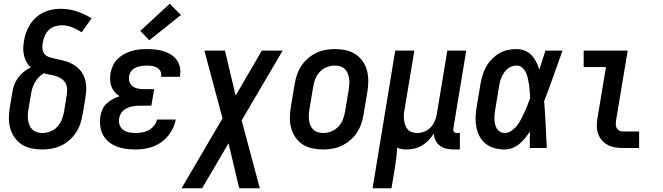

<svg xmlns="http://www.w3.org/2000/svg" viewBox="-20 -790 3540 1025"><path d="M205 8Q176 8 147.5 2Q119 -4 96 -19Q73 -34 57.5 -56.5Q42 -79 34.5 -106Q27 -133 27.5 -162.5Q28 -192 33 -221L46 -298Q49 -319 56.5 -338.5Q64 -358 77 -375.5Q90 -393 107.5 -407Q125 -421 144 -430Q131 -442 122 -458Q113 -474 108.5 -492.5Q104 -511 104 -530.5Q104 -550 108 -570Q111 -593 119 -615.5Q127 -638 140 -658.5Q153 -679 171.5 -696Q190 -713 212 -723.5Q234 -734 257 -738.5Q280 -743 303 -743Q349 -743 391 -729Q433 -715 469 -692L416 -618Q392 -633 365.5 -644Q339 -655 309 -655Q291 -655 272 -649Q253 -643 239.5 -629Q226 -615 218.5 -597Q211 -579 208 -561Q205 -544 207 -527.5Q209 -511 219 -500Q229 -489 244.5 -484.5Q260 -480 275.5 -476.5Q291 -473 306.5 -469.5Q322 -466 337 -461Q352 -456 366 -448.5Q380 -441 391.5 -431.5Q403 -422 412.5 -409.5Q422 -397 428 -383Q434 -369 437 -353.5Q440 -338 440.5 -321.5Q441 -305 438.5 -288.5Q436 -272 434 -255L421 -179Q417 -154 408.5 -129Q400 -104 385.5 -82Q371 -60 350 -41.5Q329 -23 305 -12Q281 -1 255.5 3.5Q230 8 205 8ZM205 -80Q227 -80 248.5 -88Q270 -96 285.5 -113Q301 -130 309.5 -151Q318 -172 322 -193L334 -270Q338 -288 338.5 -306.5Q339 -325 332.5 -340.5Q326 -356 312.5 -366.5Q299 -377 282.5 -382.5Q266 -388 248.5 -391Q231 -394 214 -399Q198 -390 186 -377Q174 -364 165.5 -348.5Q157 -333 152 -316.5Q147 -300 145 -284L132 -207Q129 -192 128.5 -177Q128 -162 130 -148Q132 -134 137.5 -121Q143 -108 153 -98.5Q163 -89 176.5 -84.5Q190 -80 205 -80Z M704 8Q677 8 651.5 4.5Q626 1 602.5 -8Q579 -17 560 -33Q541 -49 529.5 -70.5Q518 -92 515 -118Q512 -144 516 -170Q519 -188 527 -206Q535 -224 549.5 -237.5Q564 -251 582 -260.5Q600 -270 618 -276Q604 -285 592.5 -298.5Q581 -312 575 -328Q569 -344 568 -362.5Q567 -381 570 -400Q574 -420 583 -440Q592 -460 608 -475.5Q624 -491 643.5 -501.5Q663 -512 683 -518Q703 -524 724 -526Q745 -528 765 -528Q788 -528 810.5 -525.5Q833 -523 854 -516.5Q875 -510 893 -498.5Q911 -487 923.5 -470Q936 -453 940.5 -431Q945 -409 941 -387Q941 -385 940.5 -383Q940 -381 940 -380H840Q840 -380 840 -381Q840 -382 840 -382Q843 -397 836.5 -409.5Q830 -422 818.5 -428.5Q807 -435 793.5 -437.5Q780 -440 765 -440Q755 -440 745.5 -439Q736 -438 726 -436Q716 -434 706.5 -430Q697 -426 689 -419.5Q681 -413 676 -403.5Q671 -394 669 -384Q667 -368 671.5 -353.5Q676 -339 687.5 -330Q699 -321 714.5 -317.5Q730 -314 746 -314H803L788 -226H731Q719 -226 707.5 -225Q696 -224 684 -221.5Q672 -219 660.5 -214Q649 -209 639 -200.5Q629 -192 623.5 -181Q618 -170 616 -158Q613 -140 618.5 -123.5Q624 -107 637.5 -97Q651 -87 668.5 -83.5Q686 -80 704 -80Q721 -80 739 -83Q757 -86 773.5 -95Q790 -104 802.5 -119Q815 -134 818 -152H918Q914 -128 903.5 -106Q893 -84 877 -64.5Q861 -45 840.5 -30.5Q820 -16 797 -7.5Q774 1 750.5 4.5Q727 8 704 8ZM777 -575 729 -625 886 -770 946 -710Z M949 215 1168 -158 1071 -520H1181L1238 -280L1378 -520H1489L1270 -147L1367 215H1257L1200 -25L1059 215Z M1705 8Q1676 8 1647.5 2Q1619 -4 1596 -19Q1573 -34 1557.5 -56.5Q1542 -79 1534.5 -106Q1527 -133 1527.5 -162.5Q1528 -192 1533 -221L1553 -341Q1557 -366 1565.5 -391Q1574 -416 1588.5 -438Q1603 -460 1623.5 -478Q1644 -496 1668 -507.5Q1692 -519 1717.5 -523.5Q1743 -528 1768 -528Q1798 -528 1826 -522Q1854 -516 1877 -501Q1900 -486 1916 -463.5Q1932 -441 1939 -414Q1946 -387 1946 -357.5Q1946 -328 1941 -299L1921 -179Q1917 -154 1908.5 -129Q1900 -104 1885.5 -82Q1871 -60 1850 -42Q1829 -24 1805 -12.5Q1781 -1 1755.5 3.5Q1730 8 1705 8ZM1707 -80Q1728 -80 1749 -88.5Q1770 -97 1786 -113.5Q1802 -130 1810 -151Q1818 -172 1822 -193L1842 -313Q1844 -328 1845 -343Q1846 -358 1843.5 -372.5Q1841 -387 1835.5 -400Q1830 -413 1820 -422.5Q1810 -432 1796 -436Q1782 -440 1767 -440Q1746 -440 1724.5 -431.5Q1703 -423 1687.5 -406.5Q1672 -390 1663.5 -369Q1655 -348 1652 -327L1632 -207Q1629 -192 1628.5 -177Q1628 -162 1630 -147.5Q1632 -133 1637.5 -120Q1643 -107 1653.5 -97.5Q1664 -88 1678 -84Q1692 -80 1707 -80Z M1969 215 2090 -520H2192L2140 -207Q2137 -193 2136 -178Q2135 -163 2137 -149Q2139 -135 2143.5 -122Q2148 -109 2157 -99Q2166 -89 2179.5 -84.5Q2193 -80 2207 -80Q2226 -80 2245.5 -87.5Q2265 -95 2279 -110Q2293 -125 2301 -143.5Q2309 -162 2312 -181L2368 -520H2469L2400 -103Q2399 -98 2400 -93.5Q2401 -89 2403.5 -86Q2406 -83 2410.5 -81.5Q2415 -80 2419 -80H2435V8H2405Q2384 8 2364.5 4Q2345 0 2329.5 -11.5Q2314 -23 2305 -40.5Q2296 -58 2296 -78Q2285 -59 2269.5 -42.5Q2254 -26 2235 -14.5Q2216 -3 2194.5 2.5Q2173 8 2152 8Q2139 8 2125.5 6Q2112 4 2100 -2Q2099 26 2095.5 53Q2092 80 2088 107L2070 215Z M2675 8Q2647 8 2620.5 1Q2594 -6 2573.5 -22Q2553 -38 2540.5 -61.5Q2528 -85 2523 -111.5Q2518 -138 2519 -165.5Q2520 -193 2525 -221L2545 -341Q2549 -365 2556 -388Q2563 -411 2575 -433Q2587 -455 2605 -473.5Q2623 -492 2644.5 -505Q2666 -518 2690 -523Q2714 -528 2738 -528Q2761 -528 2782 -519.5Q2803 -511 2818 -495Q2833 -479 2843 -459Q2853 -439 2859 -418Q2867 -444 2875.5 -469.5Q2884 -495 2892 -520H2983Q2959 -453 2935 -385Q2911 -317 2885 -250Q2890 -188 2893 -125.5Q2896 -63 2899 0H2808Q2808 -22 2808.5 -44Q2809 -66 2809 -88Q2797 -70 2783.5 -53Q2770 -36 2753 -22Q2736 -8 2715.5 0Q2695 8 2675 8ZM2675 -80Q2694 -80 2711.5 -92.5Q2729 -105 2741.5 -121.5Q2754 -138 2763 -156Q2772 -174 2780.5 -192Q2789 -210 2796 -228.5Q2803 -247 2810 -266Q2809 -284 2808 -301.5Q2807 -319 2804.5 -336Q2802 -353 2798.5 -370Q2795 -387 2788 -402Q2781 -417 2768.5 -428.5Q2756 -440 2738 -440Q2725 -440 2712 -435.5Q2699 -431 2688.5 -422Q2678 -413 2670.5 -401.5Q2663 -390 2657.5 -377.5Q2652 -365 2649 -352.5Q2646 -340 2644 -327L2624 -207Q2622 -194 2620.5 -180Q2619 -166 2619.5 -153Q2620 -140 2623 -127Q2626 -114 2632.5 -103.5Q2639 -93 2650 -86.5Q2661 -80 2675 -80Z M3305 0Q3283 0 3262 -3.5Q3241 -7 3223 -17Q3205 -27 3192 -42.5Q3179 -58 3172.5 -77.5Q3166 -97 3166 -118.5Q3166 -140 3170 -162L3215 -432H3096V-520H3331L3269 -148Q3267 -137 3267.5 -126Q3268 -115 3272 -106.5Q3276 -98 3285 -93Q3294 -88 3305 -88H3392V0Z"/></svg>

Font: Iosevka SS04 Semibold Oblique
Style: Regular
Weight: 600
Italic angle: -9°
Monospace: yes
Designer: Belleve Invis
Foundry: Belleve Invis
Version: Version 19.0.0; ttfautohint (v1.8.4)